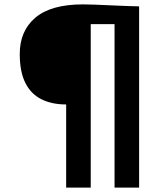

<svg xmlns="http://www.w3.org/2000/svg" viewBox="-20 -855 749 875"><path d="M281.5 0V-379Q216 -379 168.5 -402.8Q121 -426.5 95.5 -477.2Q70 -528 70 -609Q70 -714.5 141.5 -774.8Q213 -835 358 -835Q379.5 -835 412 -833.8Q444.5 -832.5 481.5 -830.8Q518.5 -829 553.5 -827.8Q588.5 -826.5 614 -826V0H502V-745H393.5V0Z"/></svg>

Font: Merriweather Sans SemiBold
Style: Regular
Weight: 600
Designer: Eben Sorkin
Foundry: Eben Sorkin
Version: Version 2.001